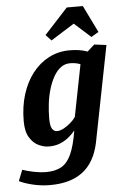

<svg xmlns="http://www.w3.org/2000/svg" viewBox="-81 -784 660 1011"><g transform="rotate(-5 249.0 -279.0)"><path d="M143 183Q98 183 54.5 173Q11 163 -20 148L3 90Q32 100 66 106.5Q100 113 126 113Q177 113 209 94.5Q241 76 261 31.5Q281 -13 294 -92Q279 -74 259 -57.5Q239 -41 213 -30.5Q187 -20 154 -20Q128 -20 100 -33Q72 -46 52.5 -77.5Q33 -109 33 -164Q33 -241 53 -305Q73 -369 109.5 -416Q146 -463 196 -489Q246 -515 305 -515Q327 -515 344.5 -513Q362 -511 376 -507.5Q390 -504 400 -500L438 -534L502 -526L402 -18Q391 34 369 72Q347 110 314.5 134.5Q282 159 239 171Q196 183 143 183ZM203 -97Q220 -97 239.5 -107.5Q259 -118 276.5 -133.5Q294 -149 303 -163L357 -437Q346 -442 331 -444.5Q316 -447 303 -447Q275 -447 253.5 -431Q232 -415 216 -387Q200 -359 189 -323Q178 -287 173 -247Q168 -207 168 -167Q168 -126 178 -111.5Q188 -97 203 -97ZM216 -575 187 -606 311 -741H396L466 -598L427 -575L340 -653Z"/></g></svg>

Font: Manuale
Style: Italic
Weight: 400
Italic angle: -11°
Designer: Eduardo Tunni / Pablo Cosgaya
Foundry: Eduardo Tunni / Pablo Cosgaya
Version: Version 1.002